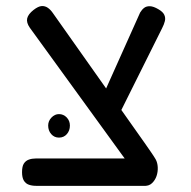

<svg xmlns="http://www.w3.org/2000/svg" viewBox="-20 -599 627 629"><path d="M454.2 9.8 378.5 -93.5 77.8 -508Q65.8 -525.2 69.1 -539Q72.5 -552.8 90 -566.5Q105.5 -578.5 116.5 -579.1Q127.5 -579.8 136.6 -573.5Q145.8 -567.2 153.5 -555.8L453.5 -131.2Q465.2 -114.5 475.1 -100.1Q485 -85.8 490 -77Q496 -66.2 496.8 -51.1Q497.5 -36 492.8 -22.2Q488 -8.5 478.2 0.9Q468.5 10.2 454.2 9.8ZM98 9.8Q84.8 9.8 74.5 6.1Q64.2 2.5 58.2 -7.2Q52.2 -17 52.2 -35Q52.2 -54 58.2 -63.2Q64.2 -72.5 74.4 -76.1Q84.5 -79.8 97 -79.8H459.5L457.8 9.8ZM365 -213.5 303 -254.2 439 -557.8Q445 -567.8 452.5 -573.4Q460 -579 471.4 -578.6Q482.8 -578.2 498.8 -568.8Q513.8 -560.2 518.2 -550.4Q522.8 -540.5 520.1 -529.8Q517.5 -519 511 -506.5ZM173.2 -148.2Q157.8 -148.2 147.8 -159.7Q137.8 -171.1 137.8 -187.8Q137.8 -202.5 148.6 -213.9Q159.5 -225.2 173.2 -225.2Q187.9 -225.2 198.5 -214.3Q209 -203.3 209 -187.7Q209 -171 199 -159.6Q189 -148.2 173.2 -148.2Z"/></svg>

Font: Fredoka Light
Style: Regular
Weight: 300
Designer: Ben Nathan
Foundry: Milena B. Brandão, Ben Nathan
Version: Version 2.001